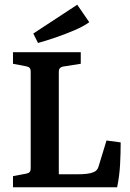

<svg xmlns="http://www.w3.org/2000/svg" viewBox="-20 -793 549 813"><path d="M431 -198 491 -190Q491 -146 488.5 -97.5Q486 -49 476 0H35V-47L92 -58Q110 -61 110 -79V-491Q110 -509 92 -512L35 -523V-572H322V-523L246 -511Q229 -507 229 -490V-55H305Q329 -55 347 -57Q365 -59 376 -64Q392 -70 397 -87ZM141 -611 121 -651 307 -773 358 -699Q333 -681 295.5 -665Q258 -649 217.5 -635Q177 -621 141 -611Z"/></svg>

Font: Yrsa SemiBold
Style: Regular
Weight: 600
Version: Version 2.004